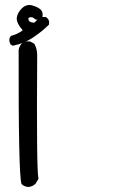

<svg xmlns="http://www.w3.org/2000/svg" viewBox="-20 -574 540 759"><path d="M91.3 165Q76.7 164.1 66.4 154.8L65.4 153.8L64.9 152.3Q52.7 119.1 53.7 -376V-376.5V-377Q56.2 -390.1 64 -399.9V-400.4L64.5 -400.9Q77.1 -412.6 97.2 -410.2H98.6L99.6 -409.7L114.3 -401.9L115.7 -400.9L116.7 -399.4Q122.1 -388.7 124.8 -377Q127.4 -365.2 127 -352.5Q124 96.7 131.8 130.4L132.3 132.8L130.9 134.8L121.1 151.4L120.6 152.3L120.1 152.8Q116.2 156.2 111.8 158.9Q107.4 161.6 102.5 163.1Q97.7 164.6 92.3 165H91.8ZM127.9 -496.1Q127 -496.1 126 -496.1Q125 -496.1 124 -496.3Q123 -496.6 122.1 -496.8Q121.1 -497.1 120.1 -497.6H119.1L118.2 -498.5Q112.8 -503.9 107.7 -505.4Q102.5 -506.8 97.7 -505.4Q93.3 -504.4 92.5 -502.4Q91.8 -500.5 93.3 -494.6Q96.7 -484.4 115.7 -484.4ZM147 -506.8H159.2H161.1L162.6 -505.9Q177.2 -495.6 173.8 -478L173.3 -476.6L171.9 -475.1Q166 -469.2 159.7 -463.6Q153.3 -458 147 -452.6Q140.6 -447.3 134 -442.4Q127.4 -437.5 120.8 -432.9Q114.3 -428.2 107.9 -423.8Q73.7 -401.9 32.2 -393.6L30.3 -393.1L28.3 -394.5L23.4 -397.5L22 -397.9L21.5 -399.4Q15.1 -410.2 17.6 -422.9L18.1 -423.8L18.6 -424.8L21.5 -429.7L22.5 -431.6L24.9 -432.6Q36.6 -435.5 47.9 -440.9Q59.1 -446.3 69.8 -454.1Q43.9 -483.9 46.4 -504.4Q47.9 -514.6 53.2 -524.2Q58.6 -533.7 67.4 -542Q86.4 -559.6 109.9 -551.8Q120.1 -548.8 127.7 -544.9Q135.3 -541 140.1 -536.6Q143.6 -533.2 145.8 -529.1Q147.9 -524.9 148.4 -520Q148.9 -515.1 148.4 -509.8L147.9 -508.8L147.5 -507.3Q147.5 -507.3 147 -506.8Z"/></svg>

Font: NaikaiFont
Style: SemiBold
Weight: 600
Version: Version 1.89